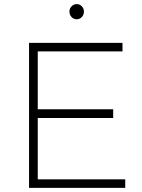

<svg xmlns="http://www.w3.org/2000/svg" viewBox="-20 -906 687 926"><path d="M384.8 -850.1Q384.8 -834.5 374.5 -823.7Q364.3 -813 350.1 -813Q335.4 -813 325.2 -823.7Q314.9 -834.5 314.9 -850.1Q314.9 -865.2 325.4 -875.7Q335.9 -886.2 350.1 -886.2Q364.3 -886.2 374.5 -875.7Q384.8 -865.2 384.8 -850.1ZM570.8 -658.2H162.1V-378.9H525.9V-336.9H162.1V-41H584V0H120.1V-699.2H570.8Z"/></svg>

Font: Montserrat Ultra Light
Style: Regular
Weight: 200
Designer: Julieta Ulanovsky
Foundry: Julieta Ulanovsky
Version: Version 3.001;PS 003.001;hotconv 1.0.70;makeotf.lib2.5.58329